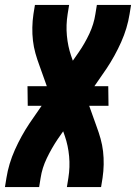

<svg xmlns="http://www.w3.org/2000/svg" viewBox="-20 -755 549 775"><path d="M0 0 6 -37Q15 -94 40 -150Q65 -206 99 -257L148 -328H92L91 -407H169L139 -491Q130 -515 123 -540Q116 -565 113 -591Q110 -617 110.5 -644Q111 -671 115 -698L121 -735H259L253 -698Q246 -654 250 -611Q254 -568 267 -530L274 -510L297 -543Q322 -579 340.5 -618.5Q359 -658 365 -698L371 -735H509L503 -698Q494 -641 469 -585Q444 -529 410 -478L361 -407H417L418 -328H340L370 -244Q379 -220 386 -195Q393 -170 396 -144Q399 -118 398.5 -91Q398 -64 394 -37L388 0H250L256 -37Q263 -81 259 -124Q255 -167 242 -205L235 -225L212 -192Q188 -156 169 -116.5Q150 -77 144 -37L138 0Z"/></svg>

Font: Iosevka Term Curly Heavy
Style: Italic
Weight: 900
Italic angle: -9°
Designer: Belleve Invis
Foundry: Belleve Invis
Version: Version 32.3.0